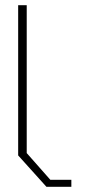

<svg xmlns="http://www.w3.org/2000/svg" viewBox="-20 -720 335 740"><path d="M159 0 50 -121V-700H83V-130L174 -27H255V0Z"/></svg>

Font: Turret Road ExtraLight
Style: Regular
Weight: 275
Designer: Noponies
Foundry: Noponies
Version: Version 1.001; ttfautohint (v1.8)